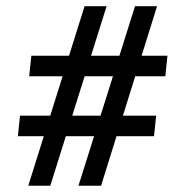

<svg xmlns="http://www.w3.org/2000/svg" viewBox="-20 -593 563 613"><path d="M230.5 0 411.1 -573.2H481.4L302.7 0ZM37.1 -158.2 43.9 -223.6H478.5L471.7 -158.2ZM70.3 0 250 -573.2H320.3L140.6 0ZM73.2 -349.6 80.1 -415H514.6L507.8 -349.6Z"/></svg>

Font: Crimson Pro ExtraBold
Style: Italic
Weight: 800
Italic angle: -12°
Designer: Jacques Le Bailly
Foundry: Baron von Fonthausen
Version: Version 1.003